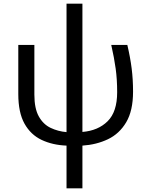

<svg xmlns="http://www.w3.org/2000/svg" viewBox="-20 -779 801 1039"><path d="M426 -759V-65Q511 -72 562.5 -123Q614 -174 614 -280Q614 -349 606 -407.5Q598 -466 582 -536H669Q685 -468 692.5 -408.5Q700 -349 700 -283Q700 -180 663 -117.5Q626 -55 564 -25.5Q502 4 426 9V240H340V9Q264 6 205 -22Q146 -50 112.5 -110Q79 -170 79 -270V-536H166V-267Q166 -192 190 -149Q214 -106 254 -87Q294 -68 340 -64V-759Z"/></svg>

Font: Noto Sans
Style: Regular
Weight: 400
Designer: Monotype Design Team
Foundry: Monotype Imaging Inc.
Version: Version 1.902